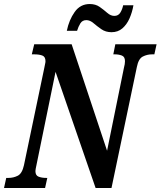

<svg xmlns="http://www.w3.org/2000/svg" viewBox="-39 -934 798 954"><path d="M-19 0 -8 -50H3Q28 -50 49.5 -61Q71 -72 80 -113L181 -596Q183 -608 185 -616Q187 -624 187 -630Q187 -652 171.5 -658Q156 -664 130 -664H119L131 -714H317L493 -185L577 -598Q582 -616 582 -630Q582 -652 566.5 -658Q551 -664 531 -664H524L534 -714H739L728 -664H717Q692 -664 670.5 -653Q649 -642 641 -601L515 0H436L237 -577L143 -118Q137 -91 137 -84Q137 -62 153 -56Q169 -50 190 -50H196L185 0ZM515 -774Q486 -774 464.5 -789Q443 -804 425.5 -819Q408 -834 390 -834Q370 -834 360 -817.5Q350 -801 344 -781H293Q304 -835 332 -874.5Q360 -914 407 -914Q436 -914 456.5 -899.5Q477 -885 494 -870Q511 -855 529 -855Q549 -855 559 -871.5Q569 -888 573 -908H624Q618 -873 604.5 -842.5Q591 -812 569 -793Q547 -774 515 -774Z"/></svg>

Font: Noto Serif ExtraCondensed
Style: Bold Italic
Weight: 700
Width: 2
Italic angle: -12°
Designer: Monotype Design Team
Foundry: Monotype Imaging Inc.
Version: Version 2.013; ttfautohint (v1.8.4.7-5d5b)